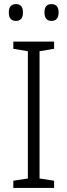

<svg xmlns="http://www.w3.org/2000/svg" viewBox="-20 -917 329 937"><path d="M244 0H45V-35L116 -46V-667L45 -679V-714H244V-679L173 -667V-46L244 -35ZM23 -856Q23 -897 58 -897Q92 -897 92 -856Q92 -815 58 -815Q23 -815 23 -856ZM197 -857Q197 -897 231 -897Q266 -897 266 -857Q266 -815 231 -815Q197 -815 197 -857Z"/></svg>

Font: Noto Sans Lao SemiCondensed Light
Style: Regular
Weight: 300
Width: 4
Designer: Monotype Design Team
Foundry: Monotype Imaging Inc.
Version: Version 2.003; ttfautohint (v1.8.4.7-5d5b)